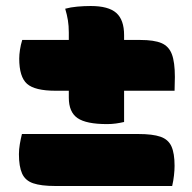

<svg xmlns="http://www.w3.org/2000/svg" viewBox="-20 -629 640 639"><path d="M197 -600Q215 -605 237.5 -607Q260 -609 282 -609Q341 -609 367 -586Q393 -563 393 -512Q393 -476 393 -440Q393 -404 393 -367.5Q393 -331 393 -295Q393 -259 393 -223Q380 -220 366 -218Q352 -216 336 -216Q267 -216 238 -236Q209 -256 209 -304Q209 -340 209 -376.5Q209 -413 209 -449Q209 -485 209 -521Q209 -543 206 -561.5Q203 -580 197 -600ZM54 -496H447Q493 -496 517.5 -485.5Q542 -475 552 -448.5Q562 -422 562 -373Q562 -363 561.5 -351Q561 -339 561 -327H165Q96 -327 70 -350Q44 -373 44 -434Q44 -447 46.5 -463.5Q49 -480 54 -496ZM53 -183H440Q488 -183 514 -174Q540 -165 550.5 -142Q561 -119 561 -77Q561 -63 559 -45Q557 -27 553 -10H164Q117 -10 90.5 -19Q64 -28 53.5 -51.5Q43 -75 43 -116Q43 -132 46 -149.5Q49 -167 53 -183Z"/></svg>

Font: Recursive Monospace Casual Black
Style: Regular
Weight: 900
Version: Version 1.047